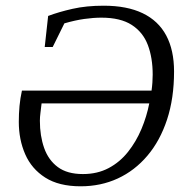

<svg xmlns="http://www.w3.org/2000/svg" viewBox="-20 -645 655 674"><path d="M263 9Q187 9 139 -21.5Q91 -52 68.5 -103.5Q46 -155 46 -217Q46 -246 48.5 -273Q51 -300 57 -327H512Q514 -341 515 -355.5Q516 -370 516 -383Q516 -442 499 -487Q482 -532 442.5 -557.5Q403 -583 336 -583Q308 -583 276 -578.5Q244 -574 206 -563L165 -480H137L149 -589Q186 -603 234.5 -614Q283 -625 344 -625Q426 -625 481 -598.5Q536 -572 563.5 -520.5Q591 -469 591 -394Q591 -300 566.5 -225.5Q542 -151 497.5 -98.5Q453 -46 393.5 -18.5Q334 9 263 9ZM271 -34Q322 -34 361.5 -55Q401 -76 429.5 -112Q458 -148 476.5 -192Q495 -236 504 -282H126Q124 -264 122 -249Q120 -234 120 -221Q120 -168 135 -125.5Q150 -83 183 -58.5Q216 -34 271 -34Z"/></svg>

Font: Manuale Light
Style: Italic
Weight: 300
Italic angle: -11°
Version: Version 1.002